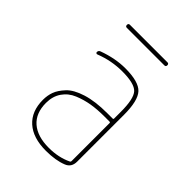

<svg xmlns="http://www.w3.org/2000/svg" viewBox="-203 -793 905 905"><g transform="rotate(45 250.0 -340.0)"><path d="M384.8 -41V-294.9Q384.8 -299.8 379.9 -299.8H344.7Q298.8 -299.8 260.3 -293.5Q221.7 -287.1 185.1 -272Q148.4 -256.8 127 -225.6Q105.5 -194.3 105.5 -150.4Q105.5 -82 147 -45.9Q188.5 -9.8 264.6 -9.8Q329.1 -9.8 379.9 -34.2Q384.8 -36.1 384.8 -41ZM379.9 -320.3Q384.8 -320.3 384.8 -325.2V-370.1Q384.8 -457 360.4 -483.4Q335.9 -509.8 254.9 -509.8Q183.6 -509.8 116.2 -483.4Q112.3 -481.4 108.9 -483.4Q105.5 -485.4 105.5 -489.3Q105.5 -500 116.2 -503.9Q188.5 -530.3 254.9 -530.3Q343.8 -530.3 374.5 -497.6Q405.3 -464.8 405.3 -370.1V-58.6Q405.3 -20.5 373 -7.8Q329.1 9.8 264.6 9.8Q178.7 9.8 131.8 -32.2Q85 -74.2 85 -150.4Q85 -179.7 94.2 -205.1Q103.5 -230.5 129.4 -258.3Q155.3 -286.1 210 -303.2Q264.6 -320.3 344.7 -320.3ZM125 -669.9Q115.2 -669.9 115.2 -680.2Q115.2 -690.4 125 -690.4H375Q384.8 -690.4 384.8 -680.2Q384.8 -669.9 375 -669.9Z"/></g></svg>

Font: Rounded-X Mgen+ 1mn thin
Style: Regular
Weight: 100
Designer: [Source Han Sans]
Ryoko NISHIZUKA  (kana & ideographs); Paul D. Hunt (Latin, Greek & Cyrillic); Wenlong ZHANG  (bopomofo
Version: Version 1.059.20150602